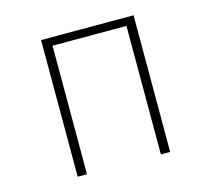

<svg xmlns="http://www.w3.org/2000/svg" viewBox="-89 -693 877 798"><g transform="rotate(-15 350.0 -294.0)"><path d="M151 0V-588H549V0H509V-553H191V0Z"/></g></svg>

Font: Martian Mono Thin
Style: Regular
Weight: 100
Monospace: yes
Designer: Roman Shamin
Foundry: Evil Martians
Version: Version 1.000; ttfautohint (v1.8.4.7-5d5b)